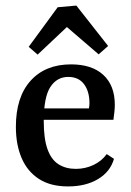

<svg xmlns="http://www.w3.org/2000/svg" viewBox="-20 -659 470 689"><path d="M37 -204Q37 -311 90 -369.5Q143 -428 235 -428Q310 -428 351 -390Q392 -352 392 -283Q392 -272 390.5 -257Q389 -242 387 -229H105V-270H299Q300 -275 300.5 -279Q301 -283 301 -289Q301 -331 281.5 -357Q262 -383 225 -383Q184 -383 160.5 -346.5Q137 -310 137 -224Q137 -161 150.5 -123.5Q164 -86 190 -69.5Q216 -53 252 -53Q286 -53 315.5 -67Q345 -81 363 -106L389 -89Q376 -43 332 -16.5Q288 10 224 10Q161 10 119.5 -17Q78 -44 57.5 -92Q37 -140 37 -204ZM83 -491 187 -633 254 -639 368 -494 334 -464 220 -562 115 -463Z"/></svg>

Font: Yrsa Medium
Style: Regular
Weight: 500
Designer: Anna Giedrys (Yrsa+Rasa design), David Brezina (Yrsa art-direction, Rasa art-direction, design)
Foundry: Rosetta Type Foundry
Version: Version 2.004